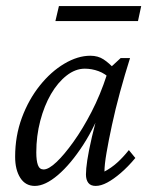

<svg xmlns="http://www.w3.org/2000/svg" viewBox="-20 -610 496 638"><path d="M95.7 7.8Q64.5 7.8 47.4 -19Q30.3 -45.9 30.3 -88.9Q30.3 -158.2 52.7 -218.8Q75.2 -279.3 112.3 -325.7Q149.4 -372.1 193.8 -398.4Q238.3 -424.8 280.3 -424.8Q305.7 -424.8 324.2 -412.6Q342.8 -400.4 362.3 -378.9L346.7 -347.7Q330.1 -365.2 307.6 -373.5Q285.2 -381.8 261.7 -381.8Q230.5 -381.8 201.2 -358.9Q171.9 -335.9 149.4 -297.4Q127 -258.8 113.8 -208.5Q100.6 -158.2 100.6 -103.5Q100.6 -76.2 106 -61.5Q111.3 -46.9 125 -46.9Q141.6 -46.9 167.5 -71.3Q193.4 -95.7 224.1 -138.7Q254.9 -181.6 284.2 -238.3Q313.5 -294.9 335 -361.3L343.8 -382.8L380.9 -417H412.1Q394.5 -361.3 378.9 -304.2Q363.3 -247.1 352.1 -194.8Q340.8 -142.6 334 -102.5Q327.1 -62.5 327.1 -40Q349.6 -51.8 369.1 -69.3Q388.7 -86.9 408.2 -111.3L429.7 -85Q405.3 -55.7 381.3 -35.2Q357.4 -14.6 336.4 -3.4Q315.4 7.8 297.9 7.8Q281.2 7.8 273.4 -2.4Q265.6 -12.7 265.6 -30.3Q265.6 -47.9 270 -77.6Q274.4 -107.4 285.6 -155.8Q296.9 -204.1 317.4 -277.3H328.1Q297.9 -192.4 256.3 -128.4Q214.8 -64.5 172.4 -28.3Q129.9 7.8 95.7 7.8ZM175.8 -589.8H449.2L438.5 -540H164.1Z"/></svg>

Font: Crimson Pro Light
Style: Italic
Weight: 300
Italic angle: -12°
Designer: Jacques Le Bailly
Foundry: Baron von Fonthausen
Version: Version 1.003